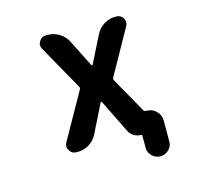

<svg xmlns="http://www.w3.org/2000/svg" viewBox="-123 -894 1246 1170"><g transform="rotate(-15 500.0 -308.5)"><path d="M673.8 63.5V-11.7Q673.8 -18.6 668 -18.6Q642.6 -18.6 622.1 -31.2Q601.6 -43.9 590.8 -66.4L489.3 -273.4Q487.3 -276.4 484.4 -276.4Q481.4 -276.4 480.5 -273.4L391.6 -94.7Q374 -59.6 340.8 -39.1Q307.6 -18.6 269.5 -18.6H259.8Q231.4 -18.6 216.8 -43Q209 -55.7 209 -68.4Q209 -80.1 215.8 -92.8L378.9 -382.8Q383.8 -391.6 378.9 -400.4L220.7 -681.6Q213.9 -693.4 213.9 -706.1Q213.9 -717.8 221.7 -730.5Q236.3 -754.9 264.6 -754.9H274.4Q313.5 -754.9 347.2 -734.4Q380.9 -713.9 398.4 -679.7L484.4 -508.8Q485.4 -505.9 488.3 -505.9Q491.2 -505.9 493.2 -508.8L579.1 -679.7Q596.7 -713.9 629.9 -734.4Q663.1 -754.9 702.1 -754.9H708Q736.3 -754.9 751 -730.5Q757.8 -717.8 757.8 -706.1Q757.8 -693.4 751 -681.6L593.8 -400.4Q588.9 -391.6 593.8 -382.8L718.8 -161.1Q723.6 -152.3 733.4 -152.3H738.3Q773.4 -152.3 798.3 -127.4Q823.2 -102.5 823.2 -67.4V63.5Q823.2 94.7 801.3 116.2Q779.3 137.7 748.5 137.7Q717.8 137.7 695.8 116.2Q673.8 94.7 673.8 63.5Z"/></g></svg>

Font: Rounded-X Mgen+ 1mn bold
Style: Bold
Weight: 700
Designer: [Source Han Sans]
Ryoko NISHIZUKA  (kana & ideographs); Paul D. Hunt (Latin, Greek & Cyrillic); Wenlong ZHANG  (bopomofo
Version: Version 1.059.20150602